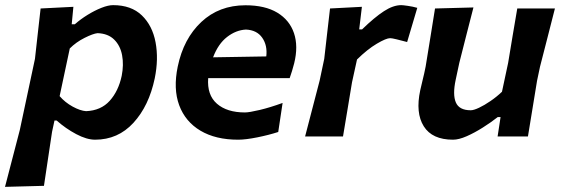

<svg xmlns="http://www.w3.org/2000/svg" viewBox="-48 -531 2182 747"><path d="M-28.5 196Q-14.5 142 -0.8 89.5Q13 37 29 -25L88 -302Q93.5 -350 98.8 -398.8Q104 -447.5 110 -498L237.5 -504.5L231 -436.5H243Q265 -456 292.5 -473Q320 -490 346.5 -500.5Q373 -511 392 -511Q462.5 -511 503.8 -471.2Q545 -431.5 557.2 -366.5Q569.5 -301.5 554 -226Q531.5 -119 471.2 -53.2Q411 12.5 322 12.5Q289.5 12.5 248.5 -9.2Q207.5 -31 172.5 -62H164L154.5 -18Q146 39 138.5 88.5Q131 138 123 192ZM287 -98.5Q345 -101 379 -139Q413 -177 425.5 -236Q434 -279 427 -316.2Q420 -353.5 396.2 -377Q372.5 -400.5 331.5 -402Q313.5 -400 280.8 -383.5Q248 -367 223.5 -342.5L184 -157Q205 -132.5 234.8 -116.2Q264.5 -100 287 -98.5Z M878.5 12.5Q791 12.5 732 -22.5Q673 -57.5 649.2 -121.5Q625.5 -185.5 643.5 -272Q666 -380.5 735.2 -445.5Q804.5 -510.5 907 -510.5Q983 -510.5 1030.8 -481.8Q1078.5 -453 1095.8 -402Q1113 -351 1096.5 -284.5Q1088.5 -253.5 1079 -227H762Q757 -161.5 796 -127.5Q835 -93.5 905 -93.5Q921.5 -93.5 962.5 -103.2Q1003.5 -113 1051.5 -130.5L1034.5 -17.5Q997.5 -5.5 952.5 3.5Q907.5 12.5 878.5 12.5ZM909 -416Q870 -414 835.5 -387.2Q801 -360.5 781 -308L988 -311.5Q993 -354.5 972.2 -384.2Q951.5 -414 909 -416Z M1139 0Q1153 -54 1166.2 -104.5Q1179.5 -155 1195.5 -217L1213.5 -302Q1219 -349.5 1224.5 -398.5Q1230 -447.5 1236 -498L1360 -504.5L1349.5 -416.5H1360.5Q1409.5 -464 1445.8 -487.5Q1482 -511 1513 -511Q1519.5 -511 1538.8 -508.2Q1558 -505.5 1575.5 -500.5L1536 -367.5Q1513.5 -373.5 1495 -378Q1476.5 -382.5 1470 -382.5Q1454.5 -382.5 1417.8 -360.8Q1381 -339 1341 -299.5L1321.5 -210.5Q1312 -153 1303.8 -103.5Q1295.5 -54 1286.5 0Z M1714.5 12.5Q1633.5 12.5 1600.8 -39.5Q1568 -91.5 1587 -180Q1591.5 -201 1597 -222.5Q1602.5 -244 1608 -272Q1619 -340 1627.5 -392Q1636 -444 1644.5 -498L1794 -502Q1780 -448 1766.8 -396Q1753.5 -344 1739 -286.5L1725 -221Q1712.5 -163 1725.5 -132.5Q1738.5 -102 1783.5 -102Q1795 -102 1815.8 -111.8Q1836.5 -121.5 1860.2 -137.8Q1884 -154 1905 -174L1929 -286.5Q1938.5 -344 1946.8 -393.8Q1955 -443.5 1964.5 -498H2111Q2097.5 -444.5 2084 -392.2Q2070.5 -340 2053 -271.5L2041.5 -217Q2031.5 -156 2023.2 -105Q2015 -54 2006 0H1888L1899.5 -75.5H1888.5Q1862.5 -55 1830.5 -34.8Q1798.5 -14.5 1767.8 -1Q1737 12.5 1714.5 12.5Z"/></svg>

Font: Commissioner Loud SemiBold
Style: Italic
Weight: 600
Italic angle: -12°
Designer: Kostas Bartsokas
Foundry: Kostas Bartsokas
Version: Version 1.000; ttfautohint (v1.8.3)